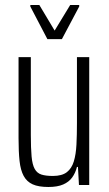

<svg xmlns="http://www.w3.org/2000/svg" viewBox="-20 -738 434 766"><path d="M173 8Q134 8 110.5 -2.5Q87 -13 74.5 -36Q62 -59 58 -96Q54 -133 54 -187V-510H103V-200Q103 -147 106 -114Q109 -81 118.5 -64Q128 -47 145.5 -41.5Q163 -36 191 -36Q227 -36 246.5 -51Q266 -66 274.5 -94Q283 -122 285 -161Q287 -200 287 -247V-510H336V0H295L291 -72H287Q281 -48 268 -30Q255 -12 232 -2Q209 8 173 8ZM169 -582 101 -712V-718H137L198 -616L260 -718H296V-712L227 -582Z"/></svg>

Font: Saira ExtraCondensed Light
Style: Regular
Weight: 300
Width: 2
Designer: Hector Gatti with collaboration of the Omnibus-Type team
Foundry: Omnibus-Type
Version: Version 1.101